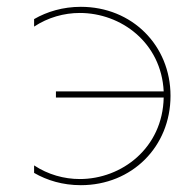

<svg xmlns="http://www.w3.org/2000/svg" viewBox="-20 -540 574 563"><path d="M460 -254C457 -106 337 -15 214 -15C168 -15 121 -28 80 -55V-33C118 -11 164 3 217 3C367 3 480 -110 480 -259C480 -407 367 -520 217 -520C165 -520 118 -506 80 -484V-462C121 -489 168 -502 214 -502C335 -502 453 -415 460 -272H144V-254Z"/></svg>

Font: Chess Sans Thin
Style: Regular
Weight: 100
Designer: Wolf Bōese
Foundry: Wolf Bōese
Version: Version 7.223;Glyphs 3.3 (3306)